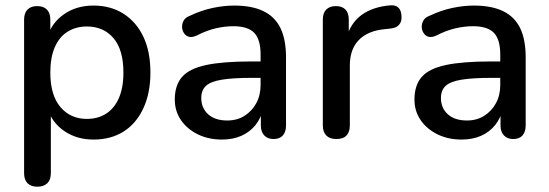

<svg xmlns="http://www.w3.org/2000/svg" viewBox="-20 -518 2073 725"><path d="M121 187Q97 187 84 174Q71 161 71 136V-444Q71 -469 84 -482Q97 -495 120 -495Q144 -495 157 -482Q170 -469 170 -444V-357L159 -378Q175 -432 222 -464.5Q269 -497 333 -497Q398 -497 446.5 -466Q495 -435 521.5 -379Q548 -323 548 -244Q548 -167 521.5 -109.5Q495 -52 447 -21.5Q399 9 333 9Q270 9 223 -23Q176 -55 160 -108H172V136Q172 161 158.5 174Q145 187 121 187ZM308 -69Q350 -69 381 -89Q412 -109 429 -148Q446 -187 446 -244Q446 -330 408.5 -374Q371 -418 308 -418Q267 -418 235.5 -398.5Q204 -379 187 -340Q170 -301 170 -244Q170 -159 208 -114Q246 -69 308 -69Z M818 9Q767 9 726.5 -11Q686 -31 663 -65Q640 -99 640 -142Q640 -196 667.5 -227.5Q695 -259 758.5 -272.5Q822 -286 930 -286H977V-224H931Q859 -224 817 -217Q775 -210 757.5 -193.5Q740 -177 740 -148Q740 -110 766 -86.5Q792 -63 838 -63Q875 -63 903 -80.5Q931 -98 947.5 -128Q964 -158 964 -197V-312Q964 -369 940 -394Q916 -419 861 -419Q829 -419 794.5 -411Q760 -403 723 -384Q706 -376 694 -379Q682 -382 675 -392.5Q668 -403 667.5 -415.5Q667 -428 673.5 -440Q680 -452 696 -458Q740 -479 783 -488Q826 -497 864 -497Q931 -497 974.5 -476Q1018 -455 1039 -412Q1060 -369 1060 -301V-44Q1060 -20 1048 -6.5Q1036 7 1013 7Q991 7 978 -6.5Q965 -20 965 -44V-109H974Q966 -72 944.5 -45.5Q923 -19 891 -5Q859 9 818 9Z M1250 7Q1225 7 1212 -6.5Q1199 -20 1199 -44V-444Q1199 -469 1212 -482Q1225 -495 1248 -495Q1272 -495 1284.5 -482Q1297 -469 1297 -444V-371H1287Q1303 -431 1346 -462Q1389 -493 1456 -498Q1474 -499 1484.5 -489Q1495 -479 1496 -458Q1498 -437 1487 -424.5Q1476 -412 1453 -410L1434 -408Q1369 -402 1335 -367Q1301 -332 1301 -271V-44Q1301 -20 1288.5 -6.5Q1276 7 1250 7Z M1723 9Q1672 9 1631.5 -11Q1591 -31 1568 -65Q1545 -99 1545 -142Q1545 -196 1572.5 -227.5Q1600 -259 1663.5 -272.5Q1727 -286 1835 -286H1882V-224H1836Q1764 -224 1722 -217Q1680 -210 1662.5 -193.5Q1645 -177 1645 -148Q1645 -110 1671 -86.5Q1697 -63 1743 -63Q1780 -63 1808 -80.5Q1836 -98 1852.5 -128Q1869 -158 1869 -197V-312Q1869 -369 1845 -394Q1821 -419 1766 -419Q1734 -419 1699.5 -411Q1665 -403 1628 -384Q1611 -376 1599 -379Q1587 -382 1580 -392.5Q1573 -403 1572.5 -415.5Q1572 -428 1578.5 -440Q1585 -452 1601 -458Q1645 -479 1688 -488Q1731 -497 1769 -497Q1836 -497 1879.5 -476Q1923 -455 1944 -412Q1965 -369 1965 -301V-44Q1965 -20 1953 -6.5Q1941 7 1918 7Q1896 7 1883 -6.5Q1870 -20 1870 -44V-109H1879Q1871 -72 1849.5 -45.5Q1828 -19 1796 -5Q1764 9 1723 9Z"/></svg>

Font: Nunito ExtraLight SemiBold
Style: Regular
Weight: 600
Version: Version 3.602